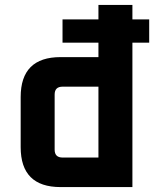

<svg xmlns="http://www.w3.org/2000/svg" viewBox="-20 -760 630 780"><path d="M64 -162.1V-365.9Q64 -528 226.1 -528H379.9V-586.7H234V-681.3H379.9V-740H517.9V-681.3H586.1V-586.7H517.9V0H226.1Q64 0 64 -162.1ZM202 -152.1Q202 -120 234.1 -120H379.9V-407.9H234.1Q202 -407.9 202 -375.9Z"/></svg>

Font: Oxanium ExtraLight
Style: Regular
Weight: 200
Designer: Severin Meyer
Version: Version 2.000